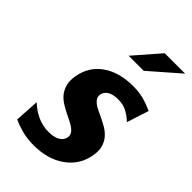

<svg xmlns="http://www.w3.org/2000/svg" viewBox="-216 -777 865 865"><g transform="rotate(45 216.0 -344.5)"><path d="M225 -363Q223 -350 228 -340.5Q233 -331 243.5 -322.5Q254 -314 269 -307Q284 -300 301 -292Q320 -283 339.5 -271.5Q359 -260 373.5 -243.5Q388 -227 395 -203.5Q402 -180 396 -146Q383 -74 323.5 -31.5Q264 11 174 11Q136 11 104 3Q72 -5 40 -19L47 -136Q76 -109 109 -94Q142 -79 180 -79Q213 -79 233.5 -90.5Q254 -102 258 -123Q260 -136 255 -145.5Q250 -155 239 -163.5Q228 -172 213 -179.5Q198 -187 180 -196Q162 -205 143 -216.5Q124 -228 110 -244.5Q96 -261 89 -285Q82 -309 88 -343Q101 -415 158 -455Q215 -495 303 -495Q341 -495 371 -487Q401 -479 432 -465L398 -360Q376 -381 352.5 -393Q329 -405 297 -405Q267 -405 248 -394Q229 -383 225 -363ZM299 -700H429L288 -577H192Z"/></g></svg>

Font: LT Museum
Style: Bold Italic
Weight: 700
Designer: Daniel Lyons
Foundry: LyonsType
Version: Version 1.011